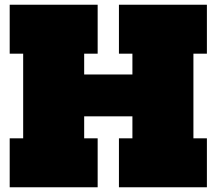

<svg xmlns="http://www.w3.org/2000/svg" viewBox="-20 -792 916 812"><path d="M661 -477V-300H205V-477ZM21 -565V-772H393V-565H336V-207H393V0H21V-207H78V-565ZM483 -565V-772H855V-565H798V-207H855V0H483V-207H540V-565Z"/></svg>

Font: Hepta Slab Black
Style: Regular
Weight: 900
Designer: Michael LaGattuta
Foundry: Michael LaGattuta
Version: Version 1.102